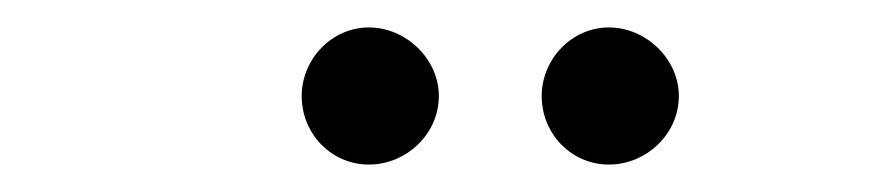

<svg xmlns="http://www.w3.org/2000/svg" viewBox="-20 -865 640 140"><path d="M249 -745C276 -745 300 -767 300 -795C300 -822 276 -845 249 -845C222 -845 200 -822 200 -795C200 -767 222 -745 249 -745ZM424 -745C451 -745 475 -767 475 -795C475 -822 451 -845 424 -845C397 -845 375 -822 375 -795C375 -767 397 -745 424 -745Z"/></svg>

Font: Brassia
Style: Regular
Weight: 400
Designer: Ariel Martín Pérez
Foundry: Tunera Type Foundry
Version: Version 1.600;hotconv 1.0.109;makeotfexe 2.5.65596